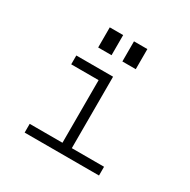

<svg xmlns="http://www.w3.org/2000/svg" viewBox="-142 -757 885 892"><g transform="rotate(30 300.0 -310.5)"><path d="M271 -621.1V-513.2H199.2V-621.1ZM400.9 -621.1V-513.2H329.1V-621.1ZM327.1 -46.9H500V0H101.1V-46.9H276.9V-382.8H129.9V-430.2H327.1Z"/></g></svg>

Font: Ethiopic Sadiss
Style: Regular
Weight: 400
Designer: abass alamnehe
Foundry: Senamirmir Project
Version: Version 5.100